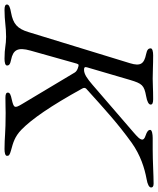

<svg xmlns="http://www.w3.org/2000/svg" viewBox="38 -750 700 850"><g transform="rotate(90 388.0 -325.0)"><path d="M7 5C57 5 80 -2 126 -2C164 -2 173 5 223 5C239 5 253 2 253 -6C253 -15 248 -20 228 -24C184 -33 171 -53 187 -110L241 -302C243 -310 246 -323 251 -323C256 -323 277 -318 284 -306L424 -72C443 -40 442 -36 403 -27C384 -23 373 -19 373 -10C373 -2 380 1 396 1C438 1 440 0 463 0C555 0 568 5 623 5C639 5 653 2 653 -6C653 -15 649 -18 628 -24C595 -33 568 -40 537 -70C490 -116 433 -198 355 -339C351 -346 351 -352 356 -357C447 -439 509 -496 595 -558C650 -597 707 -615 756 -624C779 -628 793 -635 793 -644C793 -651 788 -655 776 -655C740 -655 677 -651 624 -651H574C558 -651 538 -648 538 -640C538 -631 547 -625 562 -620C578 -615 581 -609 581 -605C581 -594 567 -582 550 -567L339 -385C312 -362 292 -347 272 -347C262 -347 258 -350 261 -360L317 -551C333 -604 340 -613 389 -622C412 -626 426 -633 426 -642C426 -650 418 -653 402 -653C352 -653 346 -651 311 -651C271 -651 258 -653 208 -653C192 -653 177 -650 177 -642C177 -633 182 -626 202 -622C246 -613 257 -597 243 -551L105 -101C90 -51 68 -33 19 -24C-4 -20 -17 -15 -17 -6C-17 2 -9 5 7 5Z"/></g></svg>

Font: EB Garamond
Style: Italic
Weight: 400
Italic angle: -17.2°
Designer: Georg Duffner and Octavio Pardo
Foundry: Georg Duffner
Version: Version 1.000;PS 001.000;hotconv 1.0.88;makeotf.lib2.5.64775